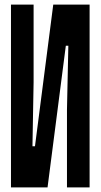

<svg xmlns="http://www.w3.org/2000/svg" viewBox="-20 -820 440 840"><path d="M372 -800H213L133 -180H122L127 -460V-800H28V0H188L268 -620H279L273 -340V0H372Z"/></svg>

Font: Yard Headline
Style: Regular
Weight: 400
Monospace: yes
Designer: Roman Shamin
Foundry: Evil Martians
Version: Version 1.000